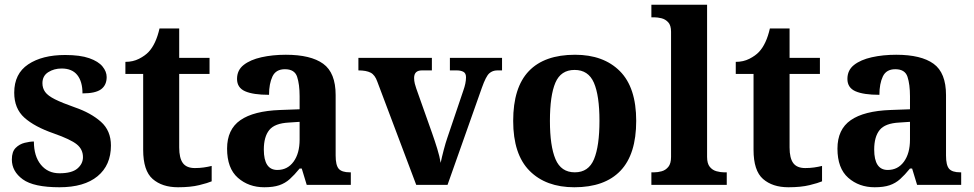

<svg xmlns="http://www.w3.org/2000/svg" viewBox="-20 -780 4107 810"><path d="M231 10Q122 10 76 -23.5Q30 -57 30 -107Q30 -140 46 -156Q62 -172 84 -177.5Q106 -183 123 -183Q123 -121 152.5 -85Q182 -49 231 -49Q283 -49 306.5 -69Q330 -89 330 -117Q330 -150 304 -171Q278 -192 207 -217Q126 -245 83 -283.5Q40 -322 40 -389Q40 -469 99 -508.5Q158 -548 255 -548Q318 -548 356.5 -534.5Q395 -521 412.5 -499.5Q430 -478 430 -455Q430 -421 406.5 -403.5Q383 -386 328 -386Q328 -436 306 -463.5Q284 -491 240 -491Q208 -491 183.5 -475.5Q159 -460 159 -429Q159 -408 170.5 -392Q182 -376 212 -361Q242 -346 296 -327Q363 -304 405.5 -266.5Q448 -229 448 -166Q448 -83 391.5 -36.5Q335 10 231 10Z M731 10Q664 10 624 -25Q584 -60 584 -148V-468H509V-519Q541 -519 566.5 -532Q592 -545 607 -561Q638 -594 653 -660H736V-536H864V-468H736V-158Q736 -113 751.5 -92Q767 -71 802 -71Q822 -71 839.5 -73.5Q857 -76 873 -80V-15Q857 -8 820.5 1Q784 10 731 10Z M1095 10Q1029 10 983.5 -30Q938 -70 938 -153Q938 -234 994 -273Q1050 -312 1162 -316L1244 -319V-374Q1244 -424 1233.5 -456Q1223 -488 1182 -488Q1144 -488 1129.5 -457.5Q1115 -427 1115 -380Q1048 -380 1014 -395Q980 -410 980 -447Q980 -484 1008 -506Q1036 -528 1083 -538.5Q1130 -549 1186 -549Q1291 -549 1343.5 -511Q1396 -473 1396 -379V-124Q1396 -83 1409 -68Q1422 -53 1456 -53H1460V0H1274L1253 -69H1244Q1222 -42 1202.5 -24.5Q1183 -7 1158 1.5Q1133 10 1095 10ZM1150 -63Q1193 -63 1218.5 -98Q1244 -133 1244 -191V-266L1199 -263Q1139 -260 1116 -231.5Q1093 -203 1093 -149Q1093 -63 1150 -63Z M1572 -435Q1562 -464 1543.5 -473.5Q1525 -483 1492 -483V-536H1802V-483H1760Q1727 -483 1727 -451Q1727 -439 1730 -427Q1733 -415 1736 -407L1803 -218Q1814 -187 1824.5 -153Q1835 -119 1839 -93Q1844 -117 1852 -147.5Q1860 -178 1867 -198L1935 -399Q1940 -413 1943 -427Q1946 -441 1946 -454Q1946 -471 1935 -477Q1924 -483 1907 -483H1878V-536H2098V-483H2078Q2058 -483 2044 -470.5Q2030 -458 2013 -410L1868 0H1736Z M2403 10Q2283 10 2214 -59.5Q2145 -129 2145 -270Q2145 -411 2211 -480Q2277 -549 2406 -549Q2526 -549 2595 -480Q2664 -411 2664 -270Q2664 -129 2597.5 -59.5Q2531 10 2403 10ZM2405 -53Q2463 -53 2486 -108.5Q2509 -164 2509 -270Q2509 -377 2485.5 -431Q2462 -485 2404 -485Q2346 -485 2323 -431Q2300 -377 2300 -270Q2300 -164 2323.5 -108.5Q2347 -53 2405 -53Z M2728 0V-53H2740Q2755 -53 2771.5 -57.5Q2788 -62 2799.5 -76Q2811 -90 2811 -118V-646Q2811 -673 2799 -686Q2787 -699 2770.5 -703Q2754 -707 2740 -707H2728V-760H2963V-118Q2963 -90 2974.5 -76Q2986 -62 3003 -57.5Q3020 -53 3034 -53H3046V0Z M3306 10Q3239 10 3199 -25Q3159 -60 3159 -148V-468H3084V-519Q3116 -519 3141.5 -532Q3167 -545 3182 -561Q3213 -594 3228 -660H3311V-536H3439V-468H3311V-158Q3311 -113 3326.5 -92Q3342 -71 3377 -71Q3397 -71 3414.5 -73.5Q3432 -76 3448 -80V-15Q3432 -8 3395.5 1Q3359 10 3306 10Z M3670 10Q3604 10 3558.5 -30Q3513 -70 3513 -153Q3513 -234 3569 -273Q3625 -312 3737 -316L3819 -319V-374Q3819 -424 3808.5 -456Q3798 -488 3757 -488Q3719 -488 3704.5 -457.5Q3690 -427 3690 -380Q3623 -380 3589 -395Q3555 -410 3555 -447Q3555 -484 3583 -506Q3611 -528 3658 -538.5Q3705 -549 3761 -549Q3866 -549 3918.5 -511Q3971 -473 3971 -379V-124Q3971 -83 3984 -68Q3997 -53 4031 -53H4035V0H3849L3828 -69H3819Q3797 -42 3777.5 -24.5Q3758 -7 3733 1.5Q3708 10 3670 10ZM3725 -63Q3768 -63 3793.5 -98Q3819 -133 3819 -191V-266L3774 -263Q3714 -260 3691 -231.5Q3668 -203 3668 -149Q3668 -63 3725 -63Z"/></svg>

Font: Noto Serif Tamil
Style: Bold Italic
Weight: 700
Italic angle: -12°
Designer: Indian Type Foundry, Tom Grace, and the Monotype Design Team
Foundry: Monotype Imaging Inc.
Version: Version 2.003; ttfautohint (v1.8.4.7-5d5b)